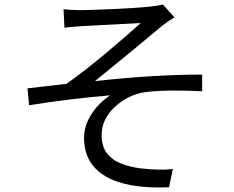

<svg xmlns="http://www.w3.org/2000/svg" viewBox="-20 -788 1040 852"><path d="M262 -747Q296 -743 341 -743Q374 -743 485 -748Q596 -753 649 -759Q684 -763 703 -768L754 -711Q727 -695 700 -674Q555 -552 401 -428Q661 -457 877 -457V-383Q722 -391 623 -379Q547 -367 489 -313Q431 -259 431 -188Q431 -138 455 -107.5Q479 -77 518 -62Q557 -47 603 -41Q692 -31 747 -38L730 43Q546 51 449.5 -5Q353 -61 353 -176Q353 -219 371.5 -256Q390 -293 416.5 -321Q443 -349 469 -365Q299 -351 109 -321L102 -396Q191 -406 275 -416Q361 -477 457 -558Q553 -639 605 -686Q473 -679 342 -672Q301 -669 266 -665Z"/></svg>

Font: Gothic Nguyen
Style: Regular
Weight: 400
Designer: MORI Takayuki
Version: Version 1.220;July 21, 2023;FontCreator 14.0.0.2814 64-bit